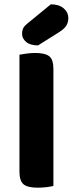

<svg xmlns="http://www.w3.org/2000/svg" viewBox="-20 -861 337 888"><path d="M154 7Q107 7 88.5 -9Q70 -25 70 -67V-608Q81 -610 101.5 -613Q122 -616 143 -616Q188 -616 207.5 -601Q227 -586 227 -542V-1Q216 2 196 4.5Q176 7 154 7ZM215 -841Q253 -841 274.5 -822.5Q296 -804 296 -777Q296 -758 287 -743Q278 -728 253 -712L156 -651Q120 -651 101 -667Q82 -683 82 -705Q82 -717 86 -727.5Q90 -738 104 -750Z"/></svg>

Font: Baloo Tammudu 2
Style: Bold
Weight: 700
Designer: Maithili Shingre, Omkar Shende and Ek Type
Foundry: Ek Type
Version: Version 1.640;hotconv 1.0.111;makeotfexe 2.5.65597; ttfautoh